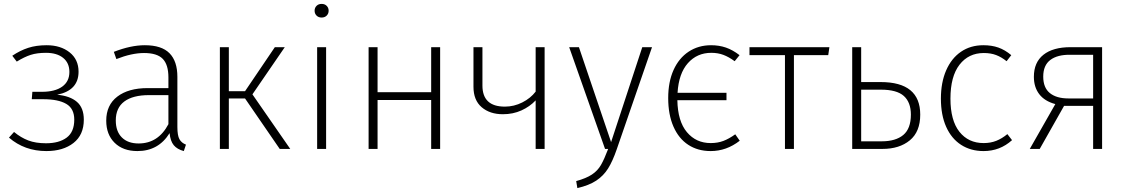

<svg xmlns="http://www.w3.org/2000/svg" viewBox="-20 -764 5783 985"><path d="M383 -396Q383 -300 273 -278Q339 -272 374.5 -241.5Q410 -211 410 -150Q410 -72 357 -30.5Q304 11 218 11Q106 11 26 -58L52 -87Q87 -58 125 -43.5Q163 -29 216 -29Q283 -29 322 -58Q361 -87 361 -150Q361 -207 320 -231Q279 -255 202 -255H143L146 -293H195Q262 -293 299 -319.5Q336 -346 336 -395Q336 -441 304 -467Q272 -493 216 -493Q170 -493 137.5 -482.5Q105 -472 66 -448L43 -478Q83 -505 124.5 -518.5Q166 -532 219 -532Q291 -532 337 -495.5Q383 -459 383 -396Z M934 -22 923 11Q889 2 871.5 -19Q854 -40 850 -81Q793 11 685 11Q611 11 568 -31.5Q525 -74 525 -145Q525 -225 582 -268.5Q639 -312 737 -312H844V-367Q844 -432 815 -462Q786 -492 719 -492Q656 -492 577 -461L564 -498Q651 -532 723 -532Q809 -532 849.5 -491Q890 -450 890 -370V-113Q890 -69 900.5 -50Q911 -31 934 -22ZM844 -127V-276H744Q662 -276 618 -243.5Q574 -211 574 -146Q574 -90 605 -59Q636 -28 691 -28Q792 -28 844 -127Z M1275 -280 1469 0H1415L1237 -259H1154V0H1108V-522H1154V-296H1237L1390 -522H1441Z M1653 0H1607V-522H1653ZM1666 -709Q1666 -694 1656 -684Q1646 -674 1630 -674Q1614 -674 1604 -684Q1594 -694 1594 -709Q1594 -724 1604 -734Q1614 -744 1630 -744Q1646 -744 1656 -734Q1666 -724 1666 -709Z M2192 -251H1917V0H1871V-522H1917V-291H2192V-522H2238V0H2192Z M2774 -522V0H2728V-249Q2698 -217 2655 -197.5Q2612 -178 2560 -178Q2493 -178 2451 -214Q2409 -250 2409 -319V-522H2455V-325Q2455 -217 2570 -217Q2617 -217 2659.5 -238.5Q2702 -260 2728 -294V-522Z M3144 2Q3123 63 3099.5 100.5Q3076 138 3039 162.5Q3002 187 2942 201L2936 165Q2987 151 3016.5 131.5Q3046 112 3063 82.5Q3080 53 3100 0H3084L2900 -522H2950L3115 -35L3275 -522H3325Z M3775 -42Q3707 11 3626 11Q3560 11 3511 -21Q3462 -53 3435 -114.5Q3408 -176 3408 -261Q3408 -344 3435.5 -405Q3463 -466 3513 -499Q3563 -532 3628 -532Q3669 -532 3704 -520Q3739 -508 3774 -481L3749 -450Q3719 -472 3691 -482.5Q3663 -493 3629 -493Q3556 -493 3509 -440Q3462 -387 3456 -288H3707V-250H3455Q3457 -142 3504 -86Q3551 -30 3626 -30Q3662 -30 3691 -41Q3720 -52 3752 -75Z M4229 -481H4053V0H4007V-481H3825V-522H4235Z M4701 -176Q4701 -88 4647.5 -44Q4594 0 4507 0H4352V-522H4398V-343H4498Q4701 -343 4701 -176ZM4653 -176Q4653 -239 4617 -271.5Q4581 -304 4499 -304H4398V-39H4503Q4575 -39 4614 -71.5Q4653 -104 4653 -176Z M5168 -481 5144 -450Q5118 -471 5090.5 -481.5Q5063 -492 5027 -492Q4949 -492 4902.5 -432Q4856 -372 4856 -258Q4856 -146 4902 -88Q4948 -30 5026 -30Q5062 -30 5091 -41.5Q5120 -53 5148 -76L5172 -45Q5110 11 5026 11Q4960 11 4910.5 -21Q4861 -53 4834 -113.5Q4807 -174 4807 -258Q4807 -341 4834 -403Q4861 -465 4910 -498.5Q4959 -532 5025 -532Q5068 -532 5102 -520Q5136 -508 5168 -481Z M5634 -522V0H5588V-221H5439L5314 0H5263L5394 -230Q5339 -245 5311.5 -281Q5284 -317 5284 -370Q5284 -444 5333 -483Q5382 -522 5472 -522ZM5588 -259V-483H5471Q5405 -484 5368.5 -456.5Q5332 -429 5332 -371Q5332 -314 5366 -286.5Q5400 -259 5461 -259Z"/></svg>

Font: FiraGO ExtraLight
Style: Regular
Weight: 200
Designer: bBox Type
Foundry: bBox Type GmbH
Version: Version 1.001